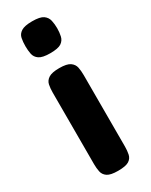

<svg xmlns="http://www.w3.org/2000/svg" viewBox="-192 -759 635 809"><g transform="rotate(-30 125.0 -354.5)"><path d="M124 9Q88 9 72.5 -1.5Q57 -12 53.5 -29.5Q50 -47 50 -66V-415Q50 -435 53.5 -452Q57 -469 73 -479.5Q89 -490 125 -490Q162 -490 177.5 -479Q193 -468 196.5 -451Q200 -434 200 -413V-65Q200 -46 196.5 -28.5Q193 -11 177.5 -1Q162 9 124 9ZM124 -563Q87 -563 71 -574Q55 -585 51.5 -603Q48 -621 48 -641Q48 -662 51.5 -679.5Q55 -697 71.5 -707.5Q88 -718 125 -718Q163 -718 178.5 -707Q194 -696 198 -678Q202 -660 202 -640Q202 -620 198 -602Q194 -584 178.5 -573.5Q163 -563 124 -563Z"/></g></svg>

Font: Fredoka Expanded SemiBold
Style: Regular
Weight: 600
Width: 7
Designer: Ben Nathan
Foundry: Milena B. Brandão, Ben Nathan
Version: Version 2.001